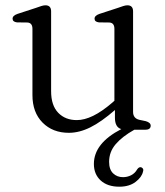

<svg xmlns="http://www.w3.org/2000/svg" viewBox="-20 -490 622 725"><path d="M102.5 -131V-381Q102.5 -403.5 84 -405L44 -405.5Q27.5 -407.5 27.5 -419.5Q27.5 -431 46 -437.5L115 -460Q127 -464.5 136 -467.2Q145 -470 151.5 -470Q173 -470 173 -447V-145.5Q173 -92 199.8 -64.2Q226.5 -36.5 270 -36.5Q298.5 -36.5 331.5 -52.5Q364.5 -68.5 403.5 -102L412 -109.5V-381Q412 -403.5 393.5 -405L353.5 -405.5Q337 -407.5 337 -419.5Q337 -431 355.5 -437.5L424.5 -460Q436.5 -464.5 445.5 -467.2Q454.5 -470 461 -470Q482.5 -470 482.5 -447V-67.5Q482.5 -43 506.5 -37.5L530.5 -32.5Q549 -27 549 -15.5Q549 0 528 0H487Q441.5 25.5 416.8 54.5Q392 83.5 392 121Q392 150 407 164.5Q422 179 444.5 179Q460.5 179 475 171.8Q489.5 164.5 498 149.5Q504.5 140 512 141.5Q516 142 519.2 146.2Q522.5 150.5 520 158Q515.5 179 491.8 197Q468 215 430.5 215Q386 215 360.2 191.5Q334.5 168 334.5 129Q334.5 51 438 -2.5Q414 -9.5 414 -45.5V-74.5Q363 -30 321.2 -9.2Q279.5 11.5 240 11.5Q179 11.5 140.8 -27Q102.5 -65.5 102.5 -131Z"/></svg>

Font: Fraunces 9pt S050 Light
Style: Regular
Weight: 300
Version: Version 1.000; ttfautohint (v1.8.3)